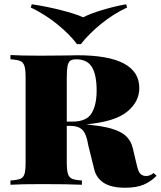

<svg xmlns="http://www.w3.org/2000/svg" viewBox="-20 -866 754 900"><path d="M714 -42Q686 -14 652.5 0Q619 14 567 14Q502 14 467 -8.5Q432 -31 422 -71L394 -184Q385 -239 366 -257.5Q347 -276 310 -276H293V-106Q293 -68 298.5 -51Q304 -34 318 -28Q332 -22 364 -20V0Q300 -3 177 -3Q77 -3 29 0V-20Q61 -22 75.5 -28Q90 -34 95 -51Q100 -68 100 -106V-502Q100 -540 94.5 -557Q89 -574 75 -580Q61 -586 29 -588V-608Q77 -605 171 -605L293 -606Q314 -607 342 -607Q633 -607 633 -453Q633 -389 575.5 -342Q518 -295 382 -283Q386 -283 392.5 -282.5Q399 -282 408 -280Q492 -272 540.5 -248.5Q589 -225 602 -173L623 -85Q629 -60 639 -50.5Q649 -41 665 -41Q683 -41 700 -55ZM293 -502V-296H320Q385 -296 409 -334.5Q433 -373 433 -442Q433 -515 411 -551.5Q389 -588 337 -588Q318 -588 309 -581Q300 -574 296.5 -556Q293 -538 293 -502ZM576 -831Q512 -801 454.5 -754.5Q397 -708 359 -659H341Q305 -707 247 -753.5Q189 -800 124 -831L129 -846Q197 -836 264 -819Q331 -802 370 -785Q403 -802 459 -819Q515 -836 571 -846Z"/></svg>

Font: Playfair Display SC Black
Style: Regular
Weight: 900
Designer: Claus Eggers Sørensen
Foundry: Claus Eggers Sørensen
Version: Version 1.200; ttfautohint (v1.6)